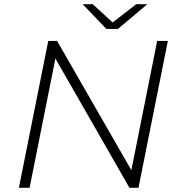

<svg xmlns="http://www.w3.org/2000/svg" viewBox="-20 -895 854 915"><path d="M780 -700 640 0H597L244 -616L121 0H70L210 -700H252L606 -84L729 -700ZM682 -875 542 -757H487L374 -875H422L517 -788L629 -875Z"/></svg>

Font: Idrija
Style: Italic
Weight: 300
Italic angle: -11.3°
Designer: Julieta Ulanovsky
Foundry: Julieta Ulanovsky
Version: Version 7.200